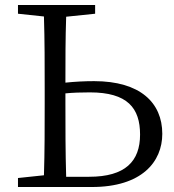

<svg xmlns="http://www.w3.org/2000/svg" viewBox="-20 -749 697 769"><path d="M245 -41C242 -140 242 -239 242 -337V-375C272 -378 304 -379 340 -379C491 -379 541 -316 541 -210C541 -103 482 -41 337 -41ZM361 -694V-729H52V-694L156 -683C159 -587 159 -489 159 -392V-337C159 -239 159 -142 156 -47L52 -36V0H348C548 0 630 -101 630 -213C630 -338 541 -424 357 -424C319 -424 280 -422 242 -418C242 -507 242 -596 245 -682Z"/></svg>

Font: Source Han Serif
Style: Regular
Weight: 400
Designer: Ryoko NISHIZUKA 西塚涼子 (kana & ideographs); Frank Grießhammer (Latin, Greek & Cyrillic); Wenlong ZHANG 张文龙 (bopomofo); San
Foundry: Adobe Systems Incorporated
Version: Version 1.001;PS 1.001;hotconv 16.6.54;makeotf.lib2.5.65590